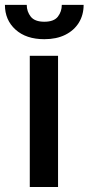

<svg xmlns="http://www.w3.org/2000/svg" viewBox="-54 -753 357 773"><path d="M179.7 -528.3V0H65.9V-528.3ZM194.8 -733.4H282.7Q282.7 -692.9 263.4 -661.6Q244.1 -630.4 208.7 -612.8Q173.3 -595.2 124.5 -595.2Q51.3 -595.2 8.5 -633.8Q-34.2 -672.4 -34.2 -733.4H53.7Q53.7 -706.5 69.8 -686Q85.9 -665.5 124.5 -665.5Q163.1 -665.5 179 -686Q194.8 -706.5 194.8 -733.4Z"/></svg>

Font: Roboto Condensed Medium
Style: Regular
Weight: 500
Designer: Christian Robertson
Foundry: Google
Version: Version 3.0